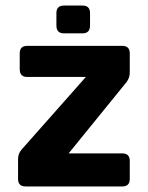

<svg xmlns="http://www.w3.org/2000/svg" viewBox="-20 -671 532 691"><path d="M72 0Q45 0 45 -27V-99Q45 -118 58 -133L289 -394H78Q51 -394 51 -422V-479Q51 -506 78 -506H420Q447 -506 447 -479V-409Q447 -391 435 -375L227 -119H420Q447 -119 447 -92V-27Q447 0 420 0ZM210 -551Q183 -551 183 -579V-624Q183 -651 210 -651H277Q304 -651 304 -624V-579Q304 -551 277 -551Z"/></svg>

Font: Pitagon Sans
Style: Bold
Weight: 700
Designer: Travis Tran
Foundry: Pitagon
Version: Version 1.001; ttfautohint (v1.8.4.7-5d5b);gftools[0.9.26]